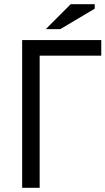

<svg xmlns="http://www.w3.org/2000/svg" viewBox="-20 -890 500 910"><path d="M460 -626H168V0H85V-700H460ZM315 -870H429V-849L266 -752H197Z"/></svg>

Font: PTSans
Style: Regular
Weight: 400
Designer: A.Korolkova, O.Umpeleva, V.Yefimov
Foundry: ParaType Ltd
Version: Version 2.003W OFL